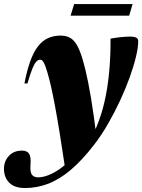

<svg xmlns="http://www.w3.org/2000/svg" viewBox="-104 -685 700 944"><path d="M31 -274.5H16Q28.5 -339 44.8 -384Q61 -429 82.5 -456.8Q104 -484.5 131.5 -497.2Q159 -510 193.5 -510Q217 -510 234.8 -502Q252.5 -494 266 -475.8Q279.5 -457.5 291 -426.5Q303 -395.5 316.2 -340.8Q329.5 -286 343.5 -202.5Q357.5 -119 371.5 -2.5L218 154.5Q202.5 50.5 189.8 -28.5Q177 -107.5 166.2 -165Q155.5 -222.5 146.2 -262.5Q137 -302.5 129 -329Q121 -356 115 -369.5Q109 -383 104 -387.2Q99 -391.5 93.5 -391.5Q84 -391.5 75 -382.5Q66 -373.5 55.5 -348.5Q45 -323.5 31 -274.5ZM298 31 315 38Q347 -6 370.5 -61.5Q394 -117 409.5 -183.5Q425 -250 432.5 -328Q440 -406 439.5 -495Q459.5 -499 486.2 -502Q513 -505 536 -505Q557 -505 566.2 -499.5Q575.5 -494 575.5 -482.5Q575.5 -451.5 564.5 -405.8Q553.5 -360 533.8 -305Q514 -250 487 -191.8Q460 -133.5 428 -77.8Q396 -22 360 25Q300 103 244 150.2Q188 197.5 132.5 218.5Q77 239.5 19.5 239.5Q-33 239.5 -58.8 213Q-84.5 186.5 -84.5 145Q-84.5 108 -60.5 81.8Q-36.5 55.5 4 55.5Q30 55.5 39.5 71.8Q49 88 46 124.5Q43 161 53 174Q63 187 83.5 187Q112 187 148.2 170.2Q184.5 153.5 223.2 119Q262 84.5 298 31ZM243 -608 260.5 -665H548L531 -608Z"/></svg>

Font: Newsreader 60pt ExtraBold
Style: Italic
Weight: 800
Italic angle: -17°
Designer: Hugues Gentile
Foundry: Production Type
Version: Version 1.003